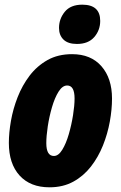

<svg xmlns="http://www.w3.org/2000/svg" viewBox="-20 -796 519 826"><path d="M192.9 9.8Q110.4 9.8 64.2 -41Q18.1 -91.8 18.1 -181.2Q18.1 -224.6 27.1 -276.1Q36.1 -327.6 55.9 -378.2Q75.7 -428.7 107.4 -470.5Q139.2 -512.2 184.3 -537.6Q229.5 -563 290 -563Q371.1 -563 416.5 -511Q461.9 -459 461.9 -372.1Q461.9 -325.2 452.4 -272.7Q442.9 -220.2 422.9 -170.2Q402.8 -120.1 371.1 -79.3Q339.4 -38.6 295.2 -14.4Q251 9.8 192.9 9.8ZM211.9 -125Q231.4 -125 247.8 -151.6Q264.2 -178.2 275.9 -218.5Q287.6 -258.8 294.2 -300.5Q300.8 -342.3 300.8 -372.1Q300.8 -428.2 269 -428.2Q248.5 -428.2 231.9 -401.6Q215.3 -375 203.6 -334.7Q191.9 -294.4 185.5 -252.4Q179.2 -210.4 179.2 -180.2Q179.2 -125 211.9 -125ZM311 -606.9Q272.5 -606.9 253.2 -625.7Q233.9 -644.5 233.9 -675.8Q233.9 -714.8 258.8 -745.4Q283.7 -775.9 334 -775.9Q411.1 -775.9 411.1 -706.1Q411.1 -666 385.5 -636.5Q359.9 -606.9 311 -606.9Z"/></svg>

Font: Open Sans Condensed ExtraBold
Style: Italic
Weight: 800
Width: 3
Italic angle: -12°
Designer: Monotype Design Team
Foundry: Monotype Imaging Inc.
Version: Version 3.003; ttfautohint (v1.8.4)